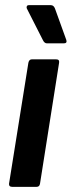

<svg xmlns="http://www.w3.org/2000/svg" viewBox="-20 -724 278 744"><path d="M27 0Q14 0 15 -12L90 -481Q93 -494 103 -494H198Q211 -494 209 -481L135 -12Q133 0 122 0ZM162 -556Q152 -556 146 -569L84 -691Q82 -696 84 -700Q86 -704 91 -704H177Q188 -704 193 -691L237 -569Q241 -556 227 -556Z"/></svg>

Font: Sofia Sans Condensed ExtraBold
Style: Italic
Weight: 800
Italic angle: -9°
Version: Version 4.100